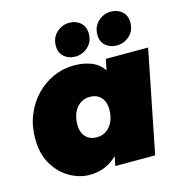

<svg xmlns="http://www.w3.org/2000/svg" viewBox="-114 -878 933 991"><g transform="rotate(-15 352.5 -383.0)"><path d="M245 10Q191 10 139 -19.5Q87 -49 53.5 -105.5Q20 -162 20 -243Q20 -311 43 -368Q66 -425 106.5 -467.5Q147 -510 199.5 -533.5Q252 -557 311 -557Q361 -557 401.5 -541.5Q442 -526 467 -489L479 -547H705L596 0H383L393 -50Q332 10 245 10ZM330 -168Q374 -168 401.5 -202Q429 -236 429 -293Q429 -331 407.5 -355Q386 -379 348 -379Q304 -379 276.5 -345Q249 -311 249 -254Q249 -216 270.5 -192Q292 -168 330 -168ZM331 -599Q295 -599 271 -620Q247 -641 247 -678Q247 -722 276.5 -749Q306 -776 344 -776Q380 -776 404 -754.5Q428 -733 428 -696Q428 -652 398.5 -625.5Q369 -599 331 -599ZM553 -599Q517 -599 493 -620Q469 -641 469 -678Q469 -722 498.5 -749Q528 -776 566 -776Q602 -776 626 -754.5Q650 -733 650 -696Q650 -652 620.5 -625.5Q591 -599 553 -599Z"/></g></svg>

Font: Montserrat Black
Style: Italic
Weight: 900
Italic angle: -11.3°
Designer: Julieta Ulanovsky
Foundry: Julieta Ulanovsky
Version: Version 9.000; ttfautohint (v1.8.4.7-5d5b)